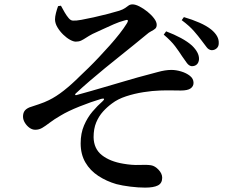

<svg xmlns="http://www.w3.org/2000/svg" viewBox="-20 -797 1040 876"><path d="M946 -568Q932 -569 922.5 -582Q913 -595 899 -613Q885 -632 864.5 -655.5Q844 -679 809 -705L819 -719Q857 -708 890 -693.5Q923 -679 944 -662Q962 -647 970.5 -631.5Q979 -616 978 -599Q978 -585 968.5 -576.5Q959 -568 946 -568ZM855 -495Q843 -496 833 -509Q823 -522 811 -540Q797 -562 779 -586Q761 -610 727 -639L738 -654Q775 -640 805.5 -623.5Q836 -607 856 -589Q889 -557 888 -527Q887 -512 878.5 -503.5Q870 -495 855 -495ZM642 59Q611 59 574.5 54.5Q538 50 511 43Q466 30 428.5 5.5Q391 -19 369.5 -56Q348 -93 348 -143Q348 -189 363.5 -225Q379 -261 402 -288Q425 -315 448 -335Q456 -342 454.5 -345.5Q453 -349 442 -346Q395 -332 342.5 -311Q290 -290 257 -270Q226 -252 206.5 -237Q187 -222 172.5 -213.5Q158 -205 141 -205Q127 -205 114.5 -214Q102 -223 93.5 -237Q85 -251 85 -265Q85 -280 91.5 -290Q98 -300 114 -307Q132 -313 157.5 -321.5Q183 -330 203 -340Q236 -356 271.5 -384Q307 -412 345 -450Q361 -465 383.5 -487Q406 -509 431 -535.5Q456 -562 480.5 -589.5Q505 -617 525 -642.5Q545 -668 558 -689Q566 -702 562.5 -705Q559 -708 546 -703Q526 -698 499.5 -686.5Q473 -675 447.5 -663Q422 -651 402 -642Q385 -633 373 -625Q361 -617 350.5 -612Q340 -607 326 -607Q315 -607 299.5 -615.5Q284 -624 268.5 -639Q253 -654 242 -672.5Q231 -691 231 -709Q231 -721 235.5 -738.5Q240 -756 245 -769L258 -771Q266 -756 275 -740.5Q284 -725 293.5 -714Q303 -703 313 -703Q326 -702 351 -706.5Q376 -711 407.5 -718Q439 -725 470 -733Q501 -741 524 -748Q542 -754 551 -760.5Q560 -767 567 -772Q574 -777 585 -777Q598 -777 616.5 -767.5Q635 -758 653 -743.5Q671 -729 683 -713Q695 -697 695 -684Q695 -672 688 -666Q681 -660 670 -654.5Q659 -649 648 -639Q621 -617 590.5 -592Q560 -567 526.5 -540.5Q493 -514 459 -486Q425 -458 391 -429Q357 -400 325 -370Q322 -367 323 -364.5Q324 -362 328 -363Q358 -371 396 -382Q434 -393 473.5 -404.5Q513 -416 548.5 -426.5Q584 -437 609 -444Q663 -458 698.5 -468Q734 -478 762 -478Q783 -478 806.5 -471Q830 -464 846.5 -451Q863 -438 863 -419Q863 -403 849.5 -393.5Q836 -384 805 -384Q787 -384 764 -384.5Q741 -385 710 -384Q676 -383 634.5 -376.5Q593 -370 555 -357.5Q517 -345 491 -325Q469 -309 450 -288Q431 -267 419 -238.5Q407 -210 407 -171Q408 -118 445 -89Q482 -60 543 -50Q583 -43 616 -44.5Q649 -46 669 -43Q687 -40 703.5 -22.5Q720 -5 720 14Q720 39 700.5 49Q681 59 642 59Z"/></svg>

Font: Noto Serif JP ExtraLight SemiBold
Style: Regular
Weight: 600
Version: Version 2.003-H1;hotconv 1.1.1;makeotfexe 2.6.0